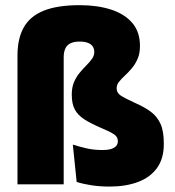

<svg xmlns="http://www.w3.org/2000/svg" viewBox="-20 -696 660 725"><path d="M46 -486.5Q46 -550 69.5 -592.2Q93 -634.5 144.8 -655.5Q196.5 -676.5 281 -676.5Q347 -676.5 398.2 -660.2Q449.5 -644 479 -610Q508.5 -576 508.5 -522.5Q508.5 -494 499.5 -473.5Q490.5 -453 477.5 -437.8Q464.5 -422.5 451.5 -410.5Q438.5 -398.5 429.5 -387.2Q420.5 -376 420.5 -363.5V-362.5Q420.5 -346 434.8 -336Q449 -326 495 -305Q526.5 -291 549.8 -273.8Q573 -256.5 585.8 -229Q598.5 -201.5 598.5 -155.5V-151Q598.5 -97 572.8 -61.5Q547 -26 501 -8.8Q455 8.5 393.5 8.5Q358.5 8.5 326.5 3.8Q294.5 -1 269.5 -9L255 -150Q280 -142 307 -135.8Q334 -129.5 367 -129.5Q396.5 -129.5 410.8 -138.2Q425 -147 425 -162V-163Q425 -173.5 419.2 -180.8Q413.5 -188 400.5 -195Q387.5 -202 365 -211.5Q324 -229 299 -245Q274 -261 262.5 -282.5Q251 -304 251 -338V-339.5Q251 -366 259.5 -386Q268 -406 280.8 -421.2Q293.5 -436.5 306.2 -449.2Q319 -462 327.5 -474Q336 -486 336 -499.5Q336 -512.5 329.8 -521.2Q323.5 -530 311.2 -534.5Q299 -539 280.5 -539Q258 -539 244.8 -531.8Q231.5 -524.5 226 -511.2Q220.5 -498 220.5 -479.5V0H46Z"/></svg>

Font: Anek Latin ExtraBold
Style: Regular
Weight: 800
Designer: Yesha Goshar
Foundry: Ek Type
Version: Version 1.003